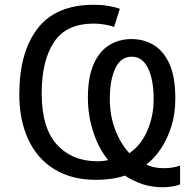

<svg xmlns="http://www.w3.org/2000/svg" viewBox="-20 -745 819 806"><path d="M716 -331Q716 -266 698.5 -212Q681 -158 653.5 -118Q626 -78 594 -54Q609 -47 627 -43Q645 -39 668 -39Q706 -39 736 -50V29Q722 35 702.5 38Q683 41 663 41Q617 41 578 28Q539 15 504 -8Q479 1 447.5 5.5Q416 10 384 10Q280 10 207.5 -35Q135 -80 98 -161Q61 -242 61 -349Q61 -525 137.5 -625Q214 -725 375 -725Q407 -725 436 -720Q465 -715 483 -708L459 -632Q447 -637 422 -641.5Q397 -646 374 -646Q258 -646 206.5 -568Q155 -490 155 -353Q155 -208 219 -138Q283 -68 389 -68Q412 -68 434 -73Q394 -122 371.5 -191Q349 -260 349 -335Q349 -421 373 -475.5Q397 -530 438.5 -555.5Q480 -581 532 -581Q583 -581 624.5 -556.5Q666 -532 691 -477.5Q716 -423 716 -331ZM625 -328Q625 -410 601.5 -458.5Q578 -507 533 -507Q487 -507 464 -458Q441 -409 441 -330Q441 -259 464 -199.5Q487 -140 523 -102Q571 -134 598 -195.5Q625 -257 625 -328Z"/></svg>

Font: TSCustom
Style: Regular
Weight: 400
Designer: Monotype Design Team
Foundry: Monotype Imaging Inc.
Version: Version 2.004; ttfautohint (v1.8.3) -l 8 -r 50 -G 200 -x 14 